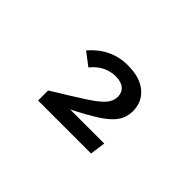

<svg xmlns="http://www.w3.org/2000/svg" viewBox="-57 -855 728 728"><g transform="rotate(45 307.5 -490.5)"><path d="M446.7 -549.2Q446.7 -516.9 430 -492.1Q413.3 -467.2 375.4 -442.3Q337.4 -417.4 273.3 -385.1H456.4L447.7 -323.1H163.6V-376.9Q245.1 -426.7 289.5 -455.4Q333.8 -484.1 350.8 -504.1Q367.7 -524.1 367.7 -546.7Q367.7 -569.7 352.1 -583.1Q336.4 -596.4 307.2 -596.4Q282.1 -596.4 257.4 -585.4Q232.8 -574.4 209.7 -546.7L157.9 -586.2Q220.5 -658.5 309.7 -658.5Q375.4 -658.5 411 -628.2Q446.7 -597.9 446.7 -549.2Z"/></g></svg>

Font: FiraCode Nerd Font
Style: Regular
Weight: 400
Designer: Carrois Corporate, Edenspiekermann AG, Nikita Prokopov
Foundry: Carrois Corporate, Edenspiekermann AG, Nikita Prokopov
Version: Version 6.002;Nerd Fonts 3.4.0